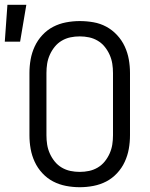

<svg xmlns="http://www.w3.org/2000/svg" viewBox="-58 -770 628 802"><path d="M275 12Q246 12 217.5 6.5Q189 1 164 -12Q139 -25 119 -46.5Q99 -68 87 -94Q75 -120 70 -148Q65 -176 65 -205V-465Q65 -494 70 -522Q75 -550 87 -576Q99 -602 119 -623.5Q139 -645 164 -658Q189 -671 217.5 -676.5Q246 -682 275 -682Q304 -682 332.5 -677Q361 -672 386 -658.5Q411 -645 431 -623.5Q451 -602 463 -576Q475 -550 480 -522Q485 -494 485 -465V-205Q485 -176 480 -148Q475 -120 463 -94Q451 -68 431 -46.5Q411 -25 386 -12Q361 1 332.5 6.5Q304 12 275 12ZM275 -52Q295 -52 314 -56Q333 -60 350 -70Q367 -80 379.5 -95.5Q392 -111 400 -129Q408 -147 411 -166Q414 -185 414 -205V-465Q414 -485 411 -504Q408 -523 400 -541Q392 -559 379.5 -574.5Q367 -590 350 -600Q333 -610 314 -614Q295 -618 275 -618Q255 -618 236 -614Q217 -610 200 -600Q183 -590 170.5 -574.5Q158 -559 150 -541Q142 -523 139 -504Q136 -485 136 -465V-205Q136 -185 139 -166Q142 -147 150 -129Q158 -111 170.5 -95.5Q183 -80 200 -70Q217 -60 236 -56Q255 -52 275 -52ZM-38 -596 -27 -750H52L26 -596Z"/></svg>

Font: Lode Term
Style: Regular
Weight: 400
Monospace: yes
Designer: Belleve Invis
Foundry: Belleve Invis
Version: Version 29.2.0